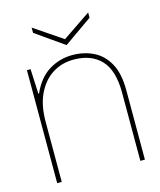

<svg xmlns="http://www.w3.org/2000/svg" viewBox="-102 -739 678 814"><g transform="rotate(-15 236.5 -332.5)"><path d="M48 0V-496H64L69 -387H72Q100 -450 147 -479Q194 -508 250 -508Q301 -508 342.5 -487.5Q384 -467 408.5 -422.5Q433 -378 433 -305V0H413V-300Q413 -397 370.5 -442.5Q328 -488 250 -488Q199 -488 158 -462.5Q117 -437 92.5 -387Q68 -337 68 -264V0ZM238 -555 114 -642V-665L238 -581L362 -665V-642Z"/></g></svg>

Font: DM Sans 36pt Thin
Style: Regular
Weight: 250
Designer: Colophon Foundry, Jonny Pinhorn
Foundry: Colophon Foundry
Version: Version 4.004;gftools[0.9.30]